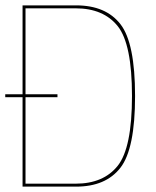

<svg xmlns="http://www.w3.org/2000/svg" viewBox="-32 -695 580 715"><path d="M-12.5 -333H182V-344H-12.5ZM52 0H251.5Q361.5 0 416.2 -70Q471 -140 471 -337.5Q471 -535 416.5 -605Q362 -675 251.5 -675H52ZM63 -11V-664H249.5Q353.5 -664 406.5 -597.5Q459.5 -531 459.5 -337.5Q459.5 -144.5 406.5 -77.8Q353.5 -11 249.5 -11Z"/></svg>

Font: Anybody UltraCondensed Thin Thin
Style: Regular
Weight: 250
Version: Version 1.111